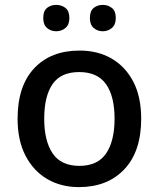

<svg xmlns="http://www.w3.org/2000/svg" viewBox="-20 -756 649 786"><path d="M558 -270Q558 -136 489 -63Q420 10 303 10Q230 10 173.5 -23Q117 -56 84.5 -118.5Q52 -181 52 -270Q52 -404 120 -476.5Q188 -549 306 -549Q380 -549 436.5 -516.5Q493 -484 525.5 -422Q558 -360 558 -270ZM161 -270Q161 -179 195.5 -128Q230 -77 305 -77Q380 -77 414.5 -128Q449 -179 449 -270Q449 -362 414 -411.5Q379 -461 304 -461Q229 -461 195 -411.5Q161 -362 161 -270ZM157 -682Q157 -711 172.5 -723.5Q188 -736 210 -736Q232 -736 248 -723.5Q264 -711 264 -682Q264 -655 248 -641.5Q232 -628 210 -628Q188 -628 172.5 -641.5Q157 -655 157 -682ZM348 -682Q348 -711 363.5 -723.5Q379 -736 401 -736Q422 -736 438 -723.5Q454 -711 454 -682Q454 -655 438 -641.5Q422 -628 401 -628Q379 -628 363.5 -641.5Q348 -655 348 -682Z"/></svg>

Font: Noto Sans Kannada Medium
Style: Regular
Weight: 500
Designer: Jelle Bosma - Monotype Design Team
Foundry: Monotype Imaging Inc.
Version: Version 2.005; ttfautohint (v1.8.4.7-5d5b)